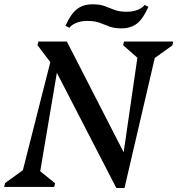

<svg xmlns="http://www.w3.org/2000/svg" viewBox="-54 -887 842 911"><path d="M497.9 4.9 190.1 -591.4 188.7 -587.1 123.8 -672.6 128.2 -690H263.2L551.9 -127.1L527.2 -126.2L603.1 -649.2L625.6 -588.9L530.1 -672.6L534.4 -690H768.1L763.8 -671.7L647 -587.9L689 -648.8L536.7 4.9ZM-34.3 0 -29.9 -18.3 86.8 -103 44.8 -41.2 209.6 -690H240.9L131.1 -40.8L108.6 -97.3L207.4 -17.4L203.1 0ZM521.9 -752.4Q487.5 -752.4 464.5 -761.4Q441.6 -770.5 418.6 -779.1Q395.6 -787.7 359.2 -787.7Q331.9 -787.7 308.8 -778.7Q285.8 -769.7 275.3 -755.2L256.7 -764.5Q281 -819.8 310.5 -843.2Q340.1 -866.6 384.9 -866.6Q420.3 -866.6 442.8 -858Q465.3 -849.4 488.7 -840.3Q512.1 -831.2 547.6 -831.2Q575.8 -831.2 598.8 -840.2Q621.9 -849.2 632.4 -863.7L650.1 -854.4Q625.8 -799.1 596.4 -775.7Q567 -752.4 521.9 -752.4Z"/></svg>

Font: Platypi Light
Style: Italic
Weight: 300
Italic angle: -13°
Designer: David Sargent
Foundry: Bolt Cutter Type
Version: Version 1.200